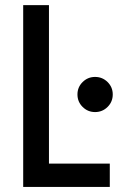

<svg xmlns="http://www.w3.org/2000/svg" viewBox="-20 -740 516 760"><path d="M71.8 0V-719.7H173.8V-92.3H414.6V0ZM356.4 -296.4Q327.6 -296.4 307.1 -316.7Q286.6 -336.9 286.6 -366.2Q286.6 -395 307.1 -415.3Q327.6 -435.5 356.4 -435.5Q385.3 -435.5 405.8 -415.3Q426.3 -395 426.3 -366.2Q426.3 -336.9 405.8 -316.7Q385.3 -296.4 356.4 -296.4Z"/></svg>

Font: Reddit Sans Condensed Medium
Style: Regular
Weight: 500
Designer: Stephen Hutchings
Foundry: Reddit
Version: Version 1.014